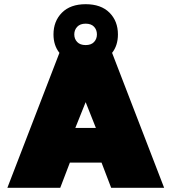

<svg xmlns="http://www.w3.org/2000/svg" viewBox="-20 -895 817 915"><path d="M514.2 -643.1 762.2 0H509.8L463.9 -120.1H313L267.1 0H15.1L263.2 -643.1Q234.9 -678.7 234.9 -731Q234.9 -793.9 275.1 -834.5Q315.4 -875 388.2 -875Q461.4 -875 501.7 -834.7Q542 -794.4 542 -731Q542 -678.2 514.2 -643.1ZM441.9 -731Q441.9 -752.9 428.2 -767.6Q414.6 -782.2 388.2 -782.2Q361.8 -782.2 347.9 -767.3Q334 -752.4 334 -731Q334 -709.5 347.9 -694.8Q361.8 -680.2 388.2 -680.2Q414.6 -680.2 428.2 -694.8Q441.9 -709.5 441.9 -731ZM338.9 -285.2H437L388.2 -408.2Z"/></svg>

Font: Kanit Black
Style: Regular
Weight: 900
Designer: Katatrad Team
Foundry: CadsonDemak
Version: Version 1.000;PS 001.000;hotconv 1.0.88;makeotf.lib2.5.64775